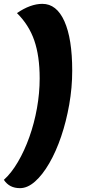

<svg xmlns="http://www.w3.org/2000/svg" viewBox="-30 -821 465 997"><path d="M190 -801Q264 -801 304.5 -710.5Q345 -620 345 -454Q345 -366 329.5 -278Q314 -190 287.5 -112Q261 -34 226 26.5Q191 87 152 121.5Q113 156 74 156Q46 156 25.5 145.5Q5 135 -10 113Q29 78 63 20Q97 -38 122.5 -109.5Q148 -181 162 -259.5Q176 -338 176 -414Q176 -530 148 -611Q120 -692 58 -753Q93 -777 126 -789Q159 -801 190 -801Z"/></svg>

Font: Lemonada
Style: Regular
Weight: 400
Designer: Mohamed Gaber (Arabic), Eduardo Tunni (Latin)
Foundry: Kief Type Foundry
Version: Version 4.005